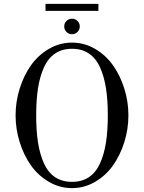

<svg xmlns="http://www.w3.org/2000/svg" viewBox="-20 -949 740 987"><path d="M437 -673.8Q400.9 -698.2 350.1 -698.2Q299.3 -698.2 263.2 -673.8Q227.1 -649.4 206.1 -603Q185.1 -556.6 175.5 -496.1Q166 -435.5 166 -356Q166 -276.4 175.5 -215.8Q185.1 -155.3 206.1 -108.9Q227.1 -62.5 263.2 -38.3Q299.3 -14.2 350.1 -14.2Q400.9 -14.2 437 -38.3Q473.1 -62.5 494.1 -108.9Q515.1 -155.3 524.7 -215.8Q534.2 -276.4 534.2 -356Q534.2 -435.5 524.7 -496.1Q515.1 -556.6 494.1 -603Q473.1 -649.4 437 -673.8ZM231.9 -698Q287.1 -730 350.1 -730Q413.1 -730 468.3 -698Q523.4 -666 560.5 -613.8Q597.7 -561.5 618.9 -494.1Q640.1 -426.8 640.1 -356Q640.1 -285.2 618.9 -217.8Q597.7 -150.4 560.5 -98.1Q523.4 -45.9 468.3 -13.9Q413.1 18.1 350.1 18.1Q287.1 18.1 231.9 -13.9Q176.8 -45.9 139.6 -98.1Q102.5 -150.4 81.3 -217.8Q60.1 -285.2 60.1 -356Q60.1 -426.8 81.3 -494.1Q102.5 -561.5 139.6 -613.8Q176.8 -666 231.9 -698ZM321.8 -841.3Q333.5 -853 350.1 -853Q366.7 -853 378.4 -841.3Q390.1 -829.6 390.1 -813Q390.1 -796.4 378.4 -784.7Q366.7 -772.9 350.1 -772.9Q333.5 -772.9 321.8 -784.7Q310.1 -796.4 310.1 -813Q310.1 -829.6 321.8 -841.3ZM213.9 -893.1V-929.2H485.8V-893.1Z"/></svg>

Font: Flanker Steampunk
Style: Regular
Weight: 400
Designer: Alexey Kryukov, Leonardo Di Lena
Foundry: Alexey Kryukov, Leonardo Di Lena
Version: 1.210